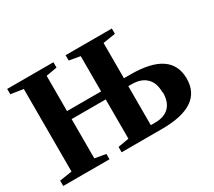

<svg xmlns="http://www.w3.org/2000/svg" viewBox="-124 -889 1249 1122"><g transform="rotate(-30 500.5 -327.5)"><path d="M411 0V-36L485 -49V-314H255V-49L329 -36V0H17V-36L101 -49V-606L17 -619V-655H329V-619L255 -606V-368H485V-606L411 -619V-655H723V-619L639 -606V-368H684Q956 -368 956 -183Q956 0 684 0ZM795 -183 793 -184Q793 -249 758 -282Q724 -315 662 -315H638V-52H667Q729 -52 762 -85Q795 -118 795 -183Z"/></g></svg>

Font: Libra Serif Modern
Style: Bold
Weight: 700
Designer: Stefan Peev, Context Ltd
Foundry: Ascender Corporation
Version: Version 1.000